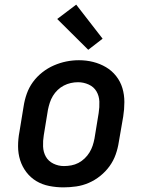

<svg xmlns="http://www.w3.org/2000/svg" viewBox="-20 -801 640 829"><path d="M254 8Q223 8 192.5 2Q162 -4 137 -19Q112 -34 94 -57.5Q76 -81 67 -109.5Q58 -138 58 -169.5Q58 -201 64 -232L82 -342Q86 -369 95.5 -396Q105 -423 122 -446.5Q139 -470 162.5 -488.5Q186 -507 212.5 -518.5Q239 -530 266 -535.5Q293 -541 321 -541Q353 -541 382.5 -533.5Q412 -526 437.5 -511Q463 -496 481.5 -472.5Q500 -449 508.5 -420.5Q517 -392 517 -360.5Q517 -329 512 -298L493 -188Q489 -161 479.5 -134Q470 -107 453 -83.5Q436 -60 413 -41.5Q390 -23 363.5 -11.5Q337 0 309 4Q281 8 254 8ZM256 -84Q272 -84 288 -87Q304 -90 318.5 -97.5Q333 -105 345.5 -117Q358 -129 366.5 -143Q375 -157 380 -172Q385 -187 388 -203L406 -313Q410 -338 409 -362.5Q408 -387 396.5 -406.5Q385 -426 363 -436Q341 -446 317 -446Q301 -446 285.5 -442.5Q270 -439 255.5 -431.5Q241 -424 229 -412.5Q217 -401 208.5 -387Q200 -373 195 -357.5Q190 -342 187 -327L169 -217Q165 -193 166 -168.5Q167 -144 178 -124.5Q189 -105 210.5 -94.5Q232 -84 256 -84Q256 -84 256 -84Q256 -84 256 -84ZM361 -586 227 -719 309 -781 423 -634Z"/></svg>

Font: Iosevka Slab Semibold Extended
Style: Italic
Weight: 600
Width: 7
Italic angle: -9°
Monospace: yes
Designer: Belleve Invis
Foundry: Belleve Invis
Version: Version 11.1.0; ttfautohint (v1.8.3)